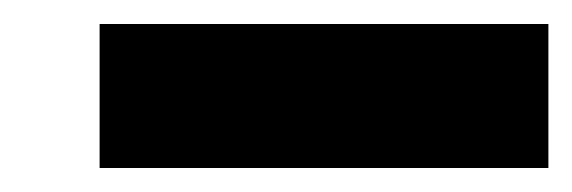

<svg xmlns="http://www.w3.org/2000/svg" viewBox="-20 -768 477 160"><path d="M63 -628V-748H437V-628Z"/></svg>

Font: Lexend Zetta Black
Style: Regular
Weight: 900
Designer: Bonnie Shaver-Troup, Thomas Jockin
Foundry: Lexend
Version: Version 1.007